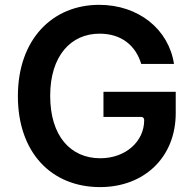

<svg xmlns="http://www.w3.org/2000/svg" viewBox="-20 -757 795 787"><path d="M404.1 -380.7V-277.7H559.3C566.4 -277.7 571.4 -272 571 -264.2C571 -177.6 495.4 -108.3 391 -108.3C269.2 -108.3 185.7 -199.6 185.7 -364.3C185.7 -528.1 270.6 -619 388.1 -619C475.9 -619 535.5 -572.4 558.9 -495H693.2C671.2 -637.8 547.2 -737.2 386.4 -737.2C196.4 -737.2 53.3 -597.3 53.3 -362.9C53.3 -132.8 189.6 9.9 390.3 9.9C570.3 9.9 700.3 -111.5 700.3 -293.3V-380.7Z"/></svg>

Font: RA Gorm Semi Bold
Style: Regular
Weight: 600
Designer: Rasmus Andersson
Foundry: rsms
Version: Version 3.000;hotconv 1.0.109;makeotfexe 2.5.65596